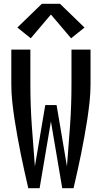

<svg xmlns="http://www.w3.org/2000/svg" viewBox="-20 -998 540 1018"><path d="M130 0Q120 -45 109.5 -90.5Q99 -136 90 -182Q81 -228 72.5 -274Q64 -320 57 -366Q50 -412 45 -458.5Q40 -505 40 -551V-735H141V-551Q141 -442 148.5 -333.5Q156 -225 165 -116L220 -441H280L335 -116Q344 -225 351.5 -333.5Q359 -442 359 -551V-735H460V-551Q460 -505 455 -458.5Q450 -412 443 -366Q436 -320 427.5 -274Q419 -228 410 -182Q401 -136 390.5 -90.5Q380 -45 370 0H310L250 -354L190 0ZM143 -795 72 -852 202 -978H298L428 -852L357 -795L250 -921Z"/></svg>

Font: Zed Mono Semibold
Style: Regular
Weight: 600
Monospace: yes
Designer: Belleve Invis
Foundry: Belleve Invis
Version: Version 1.0.0; ttfautohint (v1.8.4)